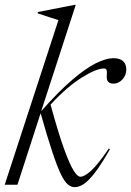

<svg xmlns="http://www.w3.org/2000/svg" viewBox="-28 -762 542 792"><path d="M284.5 -742 142 -303.5Q214.5 -385.5 270.5 -433.2Q326.5 -481 368.2 -501.5Q410 -522 439 -522Q467.5 -522 480.2 -509.2Q493 -496.5 493 -476.5Q493 -451 476.8 -434Q460.5 -417 440 -417Q409 -417 412.5 -451Q414 -468.5 411.2 -474Q408.5 -479.5 400.5 -479.5Q369.5 -479.5 309.2 -442Q249 -404.5 180.5 -330.5Q212 -215.5 235.2 -150.8Q258.5 -86 275 -59.5Q291.5 -33 303.5 -33Q320.5 -33 348.2 -58.2Q376 -83.5 421 -149.5L425.5 -146.5Q389 -82.5 362.8 -48.8Q336.5 -15 317 -2.5Q297.5 10 280 10Q265.5 10 252 -1Q238.5 -12 223.2 -43.2Q208 -74.5 187.8 -135.2Q167.5 -196 139.5 -295L44 0H-8.5L213 -679Q199.5 -683.5 174 -691.5Q148.5 -699.5 127 -707L128.5 -712.5L279.5 -742Z"/></svg>

Font: Newsreader 72pt Light
Style: Italic
Weight: 300
Italic angle: -17°
Designer: Hugues Gentile
Foundry: Production Type
Version: Version 1.003; ttfautohint (v1.8.3)